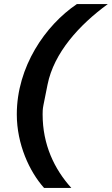

<svg xmlns="http://www.w3.org/2000/svg" viewBox="-20 -780 546 937"><path d="M62 -222C62 -76 124 58 195 137H328C245 45 188 -74 188 -222C188 -234 188 -247 192 -267L212 -367C243 -522 366 -658 506 -760H355C201 -656 62 -454 62 -222Z"/></svg>

Font: Braiins Sans
Style: Bold Italic
Weight: 700
Italic angle: -11.31°
Designer: Mike Abbink, Paul van der Laan, Pieter van Rosmalen, Jiri Chlebus, Lubos Buracinsky
Foundry: Bold Monday, Sudetype
Version: Version 1.000;hotconv 1.0.109;makeotfexe 2.5.65596